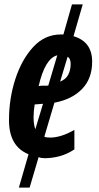

<svg xmlns="http://www.w3.org/2000/svg" viewBox="-20 -710 449 875"><path d="M241 -458 200 -320Q190 -319 179 -319.5Q168 -320 158 -318L156 -317Q185 -444 241 -458ZM288 -451Q302 -444 302 -418Q302 -392 291.5 -370.5Q281 -349 254 -338ZM133 -175Q133 -204 138 -234L176 -237L141 -121Q133 -143 133 -175ZM115 145 156 6Q168 11 183 11Q217 11 251 2Q285 -7 319 -29V-118Q258 -83 208 -83Q191 -83 182 -87L228 -242Q308 -257 354 -304.5Q400 -352 400 -429Q400 -520 315 -545L357 -690H308L269 -553Q265 -553 258 -553Q184 -553 131.5 -496Q79 -439 50 -350Q21 -261 21 -162Q21 -43 110 -7L66 145Z"/></svg>

Font: Noto Sans Display Condensed
Style: Bold Italic
Weight: 700
Width: 3
Designer: Monotype Design team
Foundry: Monotype Imaging Inc.
Version: 1.000